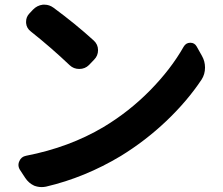

<svg xmlns="http://www.w3.org/2000/svg" viewBox="-20 -759 939 808"><path d="M110.4 -626Q91.8 -639.6 89.8 -662.1Q89.8 -665 89.8 -668Q89.8 -687.5 103.5 -702.1L118.2 -717.8Q135.7 -736.3 160.2 -739.3Q164.1 -739.3 168 -739.3Q187.5 -739.3 205.1 -726.6Q297.9 -658.2 374 -588.9Q392.6 -572.3 392.6 -547.9Q392.6 -524.4 376 -507.8L354.5 -485.4Q337.9 -468.8 313.5 -468.8Q290 -468.8 273.4 -484.4Q195.3 -558.6 110.4 -626ZM173.8 26.4Q164.1 28.3 155.3 28.3Q139.6 28.3 124 22.5Q100.6 11.7 85.9 -10.7L63.5 -44.9Q57.6 -54.7 57.6 -65.4Q57.6 -73.2 61.5 -81.1Q69.3 -99.6 89.8 -103.5Q271.5 -138.7 416 -224.6Q523.4 -289.1 611.3 -378.4Q699.2 -467.8 752.9 -562.5Q762.7 -579.1 780.3 -579.1Q781.2 -579.1 781.2 -579.1Q798.8 -579.1 807.6 -563.5L830.1 -523.4Q842.8 -501 842.8 -474.6Q842.8 -446.3 828.1 -423.8Q767.6 -333 679.7 -249.5Q591.8 -166 488.3 -102.5Q336.9 -11.7 173.8 26.4Z"/></svg>

Font: Gen Jyuu Gothic P Bold
Style: Bold
Weight: 700
Designer: [Source Han Sans]
Ryoko NISHIZUKA  (kana & ideographs); Paul D. Hunt (Latin, Greek & Cyrillic); Wenlong ZHANG  (bopomofo
Version: Version 1.002.20150607